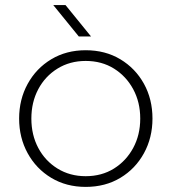

<svg xmlns="http://www.w3.org/2000/svg" viewBox="-20 -720 673 753"><path d="M316 13Q240 13 181 -22.5Q122 -58 88.5 -119Q55 -180 55 -255Q55 -330 88.5 -391Q122 -452 181 -487.5Q240 -523 316 -523Q393 -523 452 -487.5Q511 -452 544.5 -391.5Q578 -331 578 -255Q578 -180 544.5 -119Q511 -58 452 -22.5Q393 13 316 13ZM316 -29Q379 -29 427 -59Q475 -89 502.5 -140Q530 -191 530 -255Q530 -319 502.5 -370Q475 -421 427 -451Q379 -481 316 -481Q254 -481 205.5 -451Q157 -421 130 -370Q103 -319 103 -255Q103 -191 130 -140Q157 -89 205.5 -59Q254 -29 316 -29ZM289 -577 189 -700H237L337 -577Z"/></svg>

Font: MuseoModerno Thin ExtraLight
Style: Regular
Weight: 250
Version: Version 1.002